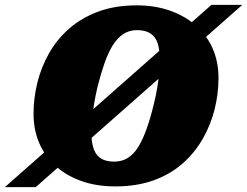

<svg xmlns="http://www.w3.org/2000/svg" viewBox="-101 -750 1017 790"><path d="M373 17Q297 17 235.5 -4.5Q174 -26 129.5 -65.5Q85 -105 61 -160Q37 -215 37 -282Q37 -347 53 -411Q69 -475 101.5 -532Q134 -589 184.5 -633Q235 -677 304 -702.5Q373 -728 462 -728Q537 -728 599 -706Q661 -684 705.5 -644.5Q750 -605 774 -550.5Q798 -496 798 -429Q798 -364 782 -300Q766 -236 733 -178.5Q700 -121 650 -77Q600 -33 531 -8Q462 17 373 17ZM369 -85Q401 -85 425.5 -100.5Q450 -116 468.5 -146.5Q487 -177 502.5 -220.5Q518 -264 531 -318Q540 -353 545.5 -386Q551 -419 553.5 -449Q556 -479 556 -506Q556 -539 550.5 -562Q545 -585 533 -599Q521 -613 503.5 -619.5Q486 -626 462 -626Q431 -626 406.5 -610Q382 -594 363 -563.5Q344 -533 329 -490Q314 -447 300 -392Q292 -357 286.5 -324.5Q281 -292 278 -261.5Q275 -231 275 -205Q275 -172 281 -149Q287 -126 298.5 -112Q310 -98 328 -91.5Q346 -85 369 -85ZM-81 20 769 -730H896L46 20Z"/></svg>

Font: Roboto Serif Black
Style: Italic
Weight: 900
Italic angle: -10°
Version: Version 1.008